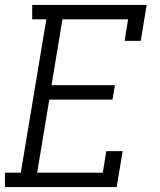

<svg xmlns="http://www.w3.org/2000/svg" viewBox="-25 -755 645 775"><path d="M-5 0V-58H59L162 -677H105V-735H567L543 -590H478L492 -677H227L183 -411H439L429 -353H174L125 -58H390L404 -145H470L446 0Z"/></svg>

Font: Iosevka Etoile Light Oblique
Style: Regular
Weight: 300
Italic angle: -9°
Designer: Belleve Invis
Foundry: Belleve Invis
Version: Version 15.5.2; ttfautohint (v1.8.4)